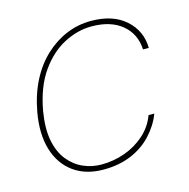

<svg xmlns="http://www.w3.org/2000/svg" viewBox="-86 -612 695 707"><g transform="rotate(-15 262.0 -258.5)"><path d="M225 12Q157 12 111 -21.5Q65 -55 47 -115Q29 -175 43 -255Q55 -321 81 -371.5Q107 -422 144.5 -457Q182 -492 226.5 -510.5Q271 -529 320 -529Q404 -529 452 -486Q500 -443 501 -378H479Q476 -438 433 -473.5Q390 -509 317 -509Q264 -509 212 -482Q160 -455 120.5 -399Q81 -343 65 -255Q54 -190 63 -143.5Q72 -97 96 -67Q120 -37 153 -22.5Q186 -8 222 -8Q269 -8 312 -23.5Q355 -39 388 -68.5Q421 -98 436 -139H458Q442 -97 409.5 -62Q377 -27 330.5 -7.5Q284 12 225 12Z"/></g></svg>

Font: DM Sans 11pt Thin
Style: Italic
Weight: 250
Italic angle: -10°
Version: Version 4.004;gftools[0.9.30]